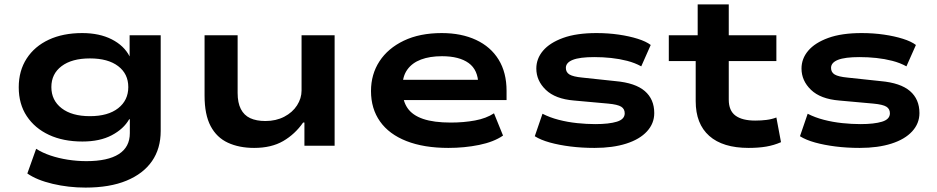

<svg xmlns="http://www.w3.org/2000/svg" viewBox="-20 -661 4249 871"><path d="M368 190Q291 190 219 173Q147 156 104 126L144 14Q172 32 209 44.5Q246 57 288 63.5Q330 70 372 70Q469 70 519 38Q569 6 569 -57V-120H566Q541 -76 487 -47.5Q433 -19 354 -19Q267 -19 202.5 -49Q138 -79 101.5 -134Q65 -189 65 -265Q65 -340 101 -395.5Q137 -451 201.5 -481Q266 -511 353 -511Q431 -511 487 -482.5Q543 -454 568 -405V-501H709V-67Q709 13 669.5 70Q630 127 554 158.5Q478 190 368 190ZM388 -134Q470 -134 516 -170Q562 -206 562 -266Q562 -326 516 -361Q470 -396 388 -396Q306 -396 259.5 -361Q213 -326 213 -266Q213 -206 259.5 -170Q306 -134 388 -134Z M1133 10Q1065 10 1014 -13.5Q963 -37 935.5 -89Q908 -141 908 -227V-501H1058V-239Q1058 -195 1072.5 -166.5Q1087 -138 1115 -125Q1143 -112 1184 -112Q1232 -112 1269.5 -131.5Q1307 -151 1327.5 -183Q1348 -215 1348 -250V-501H1498V0H1361V-105H1355Q1318 -52 1264.5 -21Q1211 10 1133 10Z M2014 10Q1903 10 1824 -21Q1745 -52 1704 -110Q1663 -168 1663 -248Q1663 -324 1701.5 -383Q1740 -442 1812 -476.5Q1884 -511 1984 -511Q2073 -511 2139.5 -480Q2206 -449 2242 -390.5Q2278 -332 2278 -249V-207H1779V-299H2172L2150 -277Q2149 -344 2106 -375Q2063 -406 1985 -406Q1930 -406 1890 -391Q1850 -376 1828 -345.5Q1806 -315 1806 -269V-254Q1806 -204 1828.5 -171Q1851 -138 1899.5 -121.5Q1948 -105 2025 -105Q2084 -105 2135 -114.5Q2186 -124 2221 -147L2262 -46Q2220 -17 2153.5 -3.5Q2087 10 2014 10Z M2677 10Q2619 10 2567.5 3.5Q2516 -3 2474.5 -14.5Q2433 -26 2406 -43L2441 -145Q2474 -128 2514.5 -117.5Q2555 -107 2598 -102.5Q2641 -98 2680 -98Q2743 -98 2778.5 -109Q2814 -120 2814 -147Q2814 -167 2798 -177Q2782 -187 2739 -191L2584 -205Q2499 -212 2456 -253.5Q2413 -295 2413 -350Q2413 -395 2443.5 -431Q2474 -467 2534.5 -489Q2595 -511 2686 -511Q2739 -511 2787 -504Q2835 -497 2873 -485Q2911 -473 2932 -457L2889 -360Q2860 -376 2825 -385Q2790 -394 2752.5 -398Q2715 -402 2676 -402Q2610 -402 2578.5 -389.5Q2547 -377 2547 -353Q2547 -333 2563.5 -323Q2580 -313 2622 -309L2772 -293Q2862 -285 2905 -248Q2948 -211 2948 -148Q2948 -101 2915 -65Q2882 -29 2821 -9.5Q2760 10 2677 10Z M3376 10Q3259 10 3197.5 -44.5Q3136 -99 3136 -202V-384H3014V-501H3145V-641H3286V-501H3502V-384H3286V-209Q3286 -159 3316.5 -136.5Q3347 -114 3406 -114Q3433 -114 3457 -117Q3481 -120 3502 -128L3523 -16Q3491 -2 3456 4Q3421 10 3376 10Z M3880 10Q3822 10 3770.5 3.5Q3719 -3 3677.5 -14.5Q3636 -26 3609 -43L3644 -145Q3677 -128 3717.5 -117.5Q3758 -107 3801 -102.5Q3844 -98 3883 -98Q3946 -98 3981.5 -109Q4017 -120 4017 -147Q4017 -167 4001 -177Q3985 -187 3942 -191L3787 -205Q3702 -212 3659 -253.5Q3616 -295 3616 -350Q3616 -395 3646.5 -431Q3677 -467 3737.5 -489Q3798 -511 3889 -511Q3942 -511 3990 -504Q4038 -497 4076 -485Q4114 -473 4135 -457L4092 -360Q4063 -376 4028 -385Q3993 -394 3955.5 -398Q3918 -402 3879 -402Q3813 -402 3781.5 -389.5Q3750 -377 3750 -353Q3750 -333 3766.5 -323Q3783 -313 3825 -309L3975 -293Q4065 -285 4108 -248Q4151 -211 4151 -148Q4151 -101 4118 -65Q4085 -29 4024 -9.5Q3963 10 3880 10Z"/></svg>

Font: Nunito Sans 7pt Expanded
Style: Bold
Weight: 700
Width: 7
Designer: Vernon Adams
Foundry: Vernon Adams
Version: Version 3.101;gftools[0.9.27]